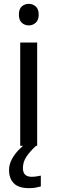

<svg xmlns="http://www.w3.org/2000/svg" viewBox="-20 -757 298 997"><path d="M130 -737Q150 -737 165.5 -723.5Q181 -710 181 -681Q181 -653 165.5 -639Q150 -625 130 -625Q108 -625 93 -639Q78 -653 78 -681Q78 -710 93 -723.5Q108 -737 130 -737ZM173 -536V0H85V-536ZM99 116Q99 161 144 161Q161 161 172.5 158.5Q184 156 192 155V211Q178 215 164 217.5Q150 220 130 220Q77 220 52 195Q27 170 27 126Q27 97 41.5 70Q56 43 77.5 21Q99 -1 119 -15L167 0Q133 32 116 58.5Q99 85 99 116Z"/></svg>

Font: Noto Sans Ugaritic
Style: Regular
Weight: 400
Designer: Monotype Design Team
Foundry: Monotype Imaging Inc.
Version: Version 2.001; ttfautohint (v1.8.4.7-5d5b)